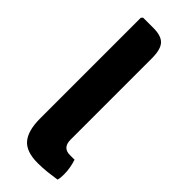

<svg xmlns="http://www.w3.org/2000/svg" viewBox="-244 -766 802 802"><g transform="rotate(45 156.5 -365.5)"><path d="M282 -114Q287.5 -97.5 291 -78.2Q294.5 -59 294.5 -40Q294.5 -31.5 293.8 -22Q293 -12.5 290.5 -5Q268 -1.5 240 1.8Q212 5 183 5Q115 5 86.8 -28.8Q58.5 -62.5 58.5 -134V-729L65.5 -736H126.5Q172.5 -736 191.8 -715Q211 -694 211 -642V-161.5Q211 -114 254.5 -114Z"/></g></svg>

Font: Signika
Style: Bold
Weight: 700
Designer: Anna Giedry
Foundry: Anna Giedry
Version: Version 2.001